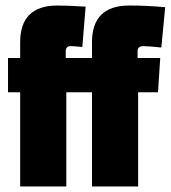

<svg xmlns="http://www.w3.org/2000/svg" viewBox="-20 -675 618 695"><path d="M448 -655Q510 -655 578 -649L564 -503Q519 -508 498.5 -508Q478 -508 478 -490V-465H560L552 -341H480V0H313V-341H220V0H53V-341H9V-465H53V-522Q53 -655 188 -655Q224 -655 290 -651L278 -505Q245 -508 236 -508Q218 -508 218 -490V-465H313V-522Q313 -655 448 -655Z"/></svg>

Font: Passion One
Style: Regular
Weight: 400
Designer: Alejandro Lo Celso
Foundry: Fontstage
Version: Version 1.002